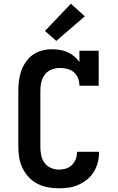

<svg xmlns="http://www.w3.org/2000/svg" viewBox="-20 -1009 640 1037"><path d="M297 8Q268 8 238.5 2.5Q209 -3 182.5 -16.5Q156 -30 135.5 -52Q115 -74 102 -100.5Q89 -127 84 -156.5Q79 -186 79 -215V-520Q79 -547 82.5 -574Q86 -601 95 -626.5Q104 -652 120 -675Q136 -698 158 -713.5Q180 -729 207 -736Q234 -743 261 -743Q282 -743 303.5 -739.5Q325 -736 344.5 -727.5Q364 -719 380.5 -705Q397 -691 409 -674V-735H513V-546H409Q409 -566 402 -585.5Q395 -605 379.5 -618.5Q364 -632 344 -637Q324 -642 304 -642Q281 -642 259 -633.5Q237 -625 222.5 -606.5Q208 -588 203 -565.5Q198 -543 198 -520V-215Q198 -193 202.5 -170.5Q207 -148 220 -130Q233 -112 254 -102.5Q275 -93 297 -93Q317 -93 335.5 -98.5Q354 -104 368 -117.5Q382 -131 389 -149.5Q396 -168 396 -187V-189H515V-185Q515 -158 508 -131Q501 -104 486.5 -80.5Q472 -57 450.5 -39.5Q429 -22 404 -11Q379 0 352 4Q325 8 297 8ZM284 -788 223 -842 363 -989 438 -921Z"/></svg>

Font: Iosevka HT Extended
Style: Bold
Weight: 700
Width: 7
Monospace: yes
Designer: Belleve Invis
Foundry: Belleve Invis
Version: Version 32.3.0; ttfautohint (v1.8.4)